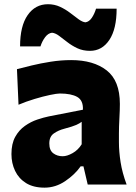

<svg xmlns="http://www.w3.org/2000/svg" viewBox="-20 -866 639 901"><path d="M189 14.6Q136.7 14.6 102.3 -6.8Q67.9 -28.3 50.8 -64.2Q33.7 -100.1 33.7 -143.1Q33.7 -191.9 51.5 -223.9Q69.3 -255.9 97.2 -275.4Q125 -294.9 155 -304.9Q185.1 -314.9 209 -319.8L369.1 -351.1Q371.1 -394.5 342.8 -410.9Q314.5 -427.2 260.7 -427.2Q247.1 -427.2 214.6 -420.4Q182.1 -413.6 142.3 -401.6Q102.5 -389.6 66.9 -374.5L59.6 -541.5Q87.4 -548.8 128.7 -558.8Q169.9 -568.8 218 -576.4Q266.1 -584 314 -584Q418.9 -584 480.7 -535.6Q542.5 -487.3 542.5 -378.4Q542.5 -350.6 540.3 -310.8Q538.1 -271 538.1 -240.2V-198.7Q538.1 -154.8 545.9 -105Q553.7 -55.2 574.2 0H391.6L371.6 -85.4H358.4Q331.5 -46.9 286.1 -16.1Q240.7 14.6 189 14.6ZM273.9 -132.8Q294.9 -132.8 320.8 -147.5Q346.7 -162.1 363.3 -189V-294.4Q354 -287.1 337.9 -279.8Q321.8 -272.5 281.2 -261.7Q254.4 -254.9 232.9 -240Q211.4 -225.1 211.4 -192.9Q211.4 -160.6 230 -146.7Q248.5 -132.8 273.9 -132.8ZM402.3 -627.4Q369.1 -627.4 343 -639.6Q316.9 -651.9 295.7 -668.5Q274.4 -685.1 257.1 -698Q239.7 -710.9 224.1 -712.4Q206.1 -710.4 191.9 -691.7Q177.7 -672.9 169.9 -648.4H74.2Q74.2 -744.1 109.9 -795.2Q145.5 -846.2 205.1 -846.2Q235.8 -846.2 262 -834Q288.1 -821.8 309.6 -805.2Q331.1 -788.6 348.9 -775.6Q366.7 -762.7 380.9 -761.2Q397.9 -763.7 410.4 -781.7Q422.9 -799.8 430.7 -825.2H527.3Q527.3 -730 493.2 -678.7Q459 -627.4 402.3 -627.4Z"/></svg>

Font: Pinar ExtraBold
Style: Regular
Weight: 800
Designer: Amin Abedi
Version: Version 3.000